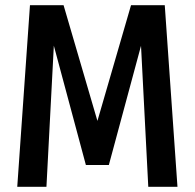

<svg xmlns="http://www.w3.org/2000/svg" viewBox="-20 -720 750 740"><path d="M46.5 0 95.5 -700H225L355.5 -254L485 -700H615L664 0H551.5L523.5 -543.5L399.5 -84H311L187.5 -544L159 0Z"/></svg>

Font: League Mono Medium
Style: Regular
Weight: 500
Width: 6
Designer: Tyler Finck
Foundry: The League of Moveable Type / Tyler Finck
Version: Version 2.300;RELEASE